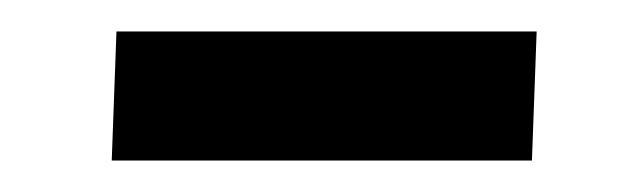

<svg xmlns="http://www.w3.org/2000/svg" viewBox="-20 -349 393 122"><path d="M54 -329H321L318 -247H51Z"/></svg>

Font: Literata 12pt
Style: Italic
Weight: 400
Italic angle: -2°
Designer: Latin by Veronika Burian and Jose Scaglione. Greek by Irene Vlachou. Cyrillic by Vera Evstafieva
Foundry: TypeTogether
Version: Version 3.002